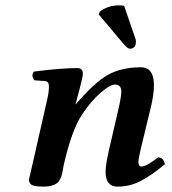

<svg xmlns="http://www.w3.org/2000/svg" viewBox="-20 -692 646 722"><path d="M389.2 -125 423.8 -274.9Q439.5 -341.3 435.5 -356.4Q431.6 -374 412.1 -374Q394 -374 358.6 -343.5Q323.2 -313 289.1 -262.2Q250 -204.1 219.7 -71.8Q218.8 -67.4 216.6 -54.4Q214.4 -41.5 212.6 -35.2Q210.9 -28.8 206.1 -18.6Q201.2 -8.3 194.3 -3.2Q187.5 2 175 5.9Q162.6 9.8 146 9.8Q109.9 9.8 99.4 3.4Q88.9 -2.9 88.9 -17.1Q88.9 -19 101.6 -71.8L158.2 -320.8Q164.1 -347.7 164.1 -366.9Q164.1 -386.2 148.9 -387.2L108.9 -390.1Q95.7 -409.2 107.9 -422.9Q210 -436 271 -436Q291.5 -436 291.5 -415Q291.5 -400.9 269.5 -320.3L264.2 -300.8L265.1 -299.8Q334 -380.9 385 -409.9Q436 -439 510 -439Q584 -439 545.9 -283.2L509.8 -133.8Q500.5 -95.2 500.5 -82.5Q500.5 -65.9 511.2 -65.9Q531.2 -65.9 574.2 -100.1Q595.2 -100.1 600.1 -74.2Q546.9 -30.3 506.8 -10.3Q466.8 9.8 421.9 9.8Q377 9.8 377 -46.4Q377.4 -73.7 389.2 -125ZM446.8 -669.9 487.8 -550.8Q490.7 -544.9 491.2 -536.1Q491.2 -534.2 490.7 -530.5Q490.2 -526.9 490.2 -525.9Q486.3 -508.8 467.8 -508.8Q460 -508.8 442.9 -528.8L351.1 -638.2L356 -648.9Q386.7 -671.9 428.2 -671.9Q440.9 -671.9 446.8 -669.9Z"/></svg>

Font: Linux Libertine O
Style: Semibold Italic
Weight: 600
Italic angle: -11.5°
Designer: Philipp H. Poll
Foundry: Philipp H. Poll
Version: Version 5.1.2